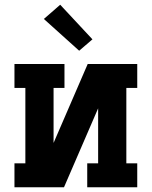

<svg xmlns="http://www.w3.org/2000/svg" viewBox="-20 -790 640 810"><path d="M41 0V-101H87V-419H41V-520H252V-419H206V-187L350 -520H559V-419H513V-101H559V0H348V-101H394V-333L250 0ZM314 -576 165 -710 234 -770 370 -624Z"/></svg>

Font: Iosevka Etoile
Style: Bold
Weight: 700
Designer: Belleve Invis
Foundry: Belleve Invis
Version: Version 28.1.0; ttfautohint (v1.8.4)